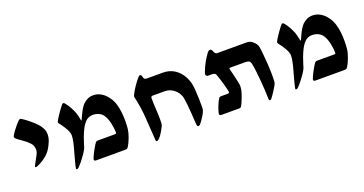

<svg xmlns="http://www.w3.org/2000/svg" viewBox="-33 -1031 2956 1558"><g transform="rotate(-20 1445.5 -252.5)"><path d="M134.8 -115.2Q127 -115.2 127 -122.6Q127 -125 127.9 -127Q137.7 -146.5 150.6 -168.7Q163.6 -190.9 173.3 -211.4Q183.1 -231.9 183.1 -244.6Q183.1 -260.3 178.7 -276.9Q174.3 -293.5 161.1 -307.1Q134.3 -335.4 101.8 -356.9Q69.3 -378.4 54.2 -393.1Q47.4 -401.4 47.4 -405.8Q47.4 -410.6 52.7 -419.9Q59.1 -432.1 73.7 -451.9Q88.4 -471.7 104.2 -490.5Q120.1 -509.3 129.4 -518.1Q136.2 -523.9 139.6 -525.4Q143.1 -526.9 145.5 -526.9Q148.4 -526.9 150.9 -525.9Q153.3 -524.9 153.8 -524.4Q170.9 -514.6 196.3 -495.1Q221.7 -475.6 245.8 -453.6Q270 -431.6 283.7 -413.1Q295.4 -397.5 304.2 -378.4Q313 -359.4 313 -334Q313 -302.2 298.8 -269.5Q284.7 -236.8 272 -217.3Q251.5 -184.6 217 -158.9Q182.6 -133.3 147 -119.1Q138.2 -115.2 134.8 -115.2Z M440.4 14.2Q433.6 14.2 433.6 5.9Q433.6 0.5 440.2 -25.1Q446.8 -50.8 455.3 -82Q463.9 -113.3 469.7 -134.8Q478 -161.6 486.1 -198.5Q494.1 -235.4 494.1 -258.3Q494.1 -268.1 491.5 -277.8Q488.8 -287.6 486.3 -293.9Q480.5 -309.6 464.1 -335.4Q447.8 -361.3 430.2 -383.3Q427.7 -386.7 426 -389.2Q424.3 -391.6 424.3 -395Q424.3 -399.9 427.7 -406.7Q434.6 -420.9 457.3 -454.8Q480 -488.8 506.3 -521.5Q511.2 -527.8 518.6 -527.8Q523.9 -527.8 530.8 -520Q551.3 -495.6 566.4 -466.8Q581.5 -438 588.9 -418.9Q593.8 -405.3 597.7 -388.7Q601.6 -372.1 604 -360.1Q606.4 -348.1 606.4 -347.2Q606.4 -345.7 607.9 -345.7Q610.8 -345.7 612.3 -349.1Q619.6 -364.7 629.9 -387.2Q640.1 -409.7 653.1 -431.6Q666 -453.6 679.7 -467.3Q699.7 -486.3 720.7 -495.6Q741.7 -504.9 768.6 -504.9Q802.2 -504.9 834.2 -486.8Q866.2 -468.8 891.1 -433.1Q913.6 -402.8 924.3 -366Q935.1 -329.1 938.7 -292.7Q942.4 -256.3 942.4 -226.6Q942.4 -181.6 939 -152.3Q935.5 -121.1 920.4 -81.1Q905.3 -41 889.6 -15.1Q883.8 -5.9 877.4 -2.9Q871.1 0 860.8 0H611.3Q604 0 598.9 -2.4Q593.8 -4.9 593.8 -14.2Q593.8 -15.1 596.4 -22.9Q599.1 -30.8 602.5 -37.6Q614.3 -64 631.3 -94.5Q648.4 -125 659.2 -138.7Q663.1 -142.6 666.5 -144.8Q669.9 -147 679.2 -147H825.2Q838.9 -147 838.9 -156.7Q838.9 -179.2 835.4 -200.4Q832 -221.7 828.6 -239.7Q825.2 -256.8 816.4 -280.3Q807.6 -303.7 794.4 -320.3Q780.8 -336.9 758.5 -346.7Q736.3 -356.4 713.4 -356.4Q674.8 -356.4 651.6 -335.2Q628.4 -314 609.9 -278.3Q594.2 -247.6 581.8 -213.9Q569.3 -180.2 560.5 -150.4Q558.1 -141.6 556.2 -134.5Q554.2 -127.4 549.3 -118.2Q542 -103.5 526.6 -80.8Q511.2 -58.1 492.7 -34.9Q474.1 -11.7 457 5.4Q448.2 14.2 440.4 14.2Z M1484.9 22.5Q1475.1 22.5 1473.6 -2Q1472.7 -14.2 1470.9 -41.7Q1469.2 -69.3 1466.8 -103.3Q1464.4 -137.2 1461.2 -169.7Q1458 -202.1 1454.1 -224.1Q1449.7 -254.4 1431.4 -280Q1413.1 -305.7 1385.5 -321.3Q1357.9 -336.9 1324.7 -336.9H1222.2Q1205.6 -336.9 1205.6 -321.3Q1205.6 -273.9 1208.7 -227.8Q1211.9 -181.6 1211.9 -136.2Q1211.9 -122.6 1211.2 -104.7Q1210.4 -86.9 1205.6 -78.6Q1198.2 -64 1187 -43.9Q1175.8 -23.9 1162.8 -6.3Q1149.9 11.2 1137.7 19Q1131.8 22 1128.9 22Q1119.1 22 1119.1 10.7Q1111.8 -88.4 1106 -183.6Q1100.1 -278.8 1078.6 -370.1Q1078.1 -373.5 1077.6 -376.2Q1077.1 -378.9 1077.1 -381.3Q1077.1 -385.3 1080.1 -391.1Q1086.9 -406.7 1100.8 -429.9Q1114.7 -453.1 1132.3 -477.3Q1149.9 -501.5 1166.5 -520Q1172.4 -527.8 1179.7 -527.8Q1188 -527.8 1191.4 -521.7Q1194.8 -515.6 1197.8 -502.4Q1200.2 -490.7 1208.5 -487.3Q1216.8 -483.9 1228.5 -483.9H1362.3Q1419.9 -483.9 1462.9 -455.6Q1505.9 -427.2 1531.2 -379.6Q1556.6 -332 1561 -273.9Q1564.9 -221.2 1565.7 -186.3Q1566.4 -151.4 1566.4 -111.8Q1566.4 -91.8 1562 -81.1Q1556.6 -66.4 1545.4 -47.1Q1534.2 -27.8 1521.7 -10.7Q1509.3 6.3 1501 15.6Q1494.6 22.5 1484.9 22.5Z M2103.5 23.4Q2094.7 23.4 2094.7 5.9Q2094.7 -21.5 2092.5 -61.5Q2090.3 -101.6 2086.7 -145.3Q2083 -189 2078.4 -229Q2073.7 -269 2068.4 -296.4Q2064.5 -319.3 2054.2 -327.1Q2043.9 -335 2021.5 -335H1892.6Q1881.3 -335 1881.3 -327.1L1884.8 -313Q1890.1 -292 1897.5 -262Q1904.8 -231.9 1910.4 -205.1Q1916 -178.2 1916 -165.5Q1916 -152.3 1913.8 -141.4Q1911.6 -130.4 1909.2 -120.1Q1904.3 -100.6 1892.3 -69.3Q1880.4 -38.1 1866.2 -10.7Q1859.9 1 1846.2 1H1692.4Q1674.8 1 1674.8 -14.2Q1674.8 -16.6 1676.8 -23.4Q1683.1 -50.8 1697 -84.5Q1710.9 -118.2 1723.1 -134.8Q1727.1 -140.1 1731.7 -141.4Q1736.3 -142.6 1740.2 -142.6H1799.3Q1806.2 -142.6 1809.6 -146.5Q1813 -150.4 1813 -154.8Q1813 -157.7 1808.8 -175.3Q1804.7 -192.9 1797.9 -218Q1791 -243.2 1782.7 -269.5Q1774.4 -295.9 1766.6 -316.4Q1762.2 -329.1 1751.2 -332Q1740.2 -335 1731.4 -335H1698.2Q1693.4 -335 1686.8 -339.4Q1680.2 -343.8 1680.2 -354Q1680.2 -359.4 1685.1 -372.6Q1702.1 -417 1720.9 -450Q1739.7 -482.9 1762.2 -513.7Q1766.1 -519 1771.7 -522.9Q1777.3 -526.9 1785.2 -526.9Q1793 -526.9 1797.6 -521Q1802.2 -515.1 1803.2 -511.2Q1809.1 -494.6 1815.4 -488.3Q1821.8 -481.9 1832.5 -481.9H2084Q2112.8 -481.9 2131.8 -466.8Q2150.9 -451.7 2160.6 -436.5Q2168.9 -424.3 2172.1 -404.5Q2175.3 -384.8 2177.7 -358.9Q2183.1 -307.6 2186.3 -255.1Q2189.5 -202.6 2189.5 -150.4Q2189.5 -117.7 2188 -105.5Q2186.5 -93.3 2180.7 -81.1Q2173.3 -66.9 2155.5 -38.6Q2137.7 -10.3 2117.7 15.6Q2115.7 18.1 2112.3 20.8Q2108.9 23.4 2103.5 23.4Z M2334 14.2Q2327.1 14.2 2327.1 5.9Q2327.1 0.5 2333.7 -25.1Q2340.3 -50.8 2348.9 -82Q2357.4 -113.3 2363.3 -134.8Q2371.6 -161.6 2379.6 -198.5Q2387.7 -235.4 2387.7 -258.3Q2387.7 -268.1 2385 -277.8Q2382.3 -287.6 2379.9 -293.9Q2374 -309.6 2357.7 -335.4Q2341.3 -361.3 2323.7 -383.3Q2321.3 -386.7 2319.6 -389.2Q2317.9 -391.6 2317.9 -395Q2317.9 -399.9 2321.3 -406.7Q2328.1 -420.9 2350.8 -454.8Q2373.5 -488.8 2399.9 -521.5Q2404.8 -527.8 2412.1 -527.8Q2417.5 -527.8 2424.3 -520Q2444.8 -495.6 2460 -466.8Q2475.1 -438 2482.4 -418.9Q2487.3 -405.3 2491.2 -388.7Q2495.1 -372.1 2497.6 -360.1Q2500 -348.1 2500 -347.2Q2500 -345.7 2501.5 -345.7Q2504.4 -345.7 2505.9 -349.1Q2513.2 -364.7 2523.4 -387.2Q2533.7 -409.7 2546.6 -431.6Q2559.6 -453.6 2573.2 -467.3Q2593.3 -486.3 2614.3 -495.6Q2635.3 -504.9 2662.1 -504.9Q2695.8 -504.9 2727.8 -486.8Q2759.8 -468.8 2784.7 -433.1Q2807.1 -402.8 2817.9 -366Q2828.6 -329.1 2832.3 -292.7Q2835.9 -256.3 2835.9 -226.6Q2835.9 -181.6 2832.5 -152.3Q2829.1 -121.1 2814 -81.1Q2798.8 -41 2783.2 -15.1Q2777.3 -5.9 2771 -2.9Q2764.6 0 2754.4 0H2504.9Q2497.6 0 2492.4 -2.4Q2487.3 -4.9 2487.3 -14.2Q2487.3 -15.1 2490 -22.9Q2492.7 -30.8 2496.1 -37.6Q2507.8 -64 2524.9 -94.5Q2542 -125 2552.7 -138.7Q2556.6 -142.6 2560.1 -144.8Q2563.5 -147 2572.8 -147H2718.8Q2732.4 -147 2732.4 -156.7Q2732.4 -179.2 2729 -200.4Q2725.6 -221.7 2722.2 -239.7Q2718.8 -256.8 2710 -280.3Q2701.2 -303.7 2688 -320.3Q2674.3 -336.9 2652.1 -346.7Q2629.9 -356.4 2606.9 -356.4Q2568.4 -356.4 2545.2 -335.2Q2522 -314 2503.4 -278.3Q2487.8 -247.6 2475.3 -213.9Q2462.9 -180.2 2454.1 -150.4Q2451.7 -141.6 2449.7 -134.5Q2447.8 -127.4 2442.9 -118.2Q2435.5 -103.5 2420.2 -80.8Q2404.8 -58.1 2386.2 -34.9Q2367.7 -11.7 2350.6 5.4Q2341.8 14.2 2334 14.2Z"/></g></svg>

Font: David Libre
Style: Bold
Weight: 700
Designer: Ismar David, J. Victor Gaultney, Annie Olsen and Meir Sadan
Foundry: Monotype Imaging Inc. & SIL International
Version: Version 1.100; ttfautohint (v1.8.4.7-5d5b)